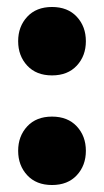

<svg xmlns="http://www.w3.org/2000/svg" viewBox="-20 -513 298 550"><path d="M32 -395Q32 -437 58 -465Q84 -493 129 -493Q174 -493 200 -465Q226 -437 226 -395Q226 -353 200 -325Q174 -297 129 -297Q84 -297 58 -325Q32 -353 32 -395ZM32 -81Q32 -123 58 -151Q84 -179 129 -179Q174 -179 200 -151Q226 -123 226 -81Q226 -39 200 -11Q174 17 129 17Q84 17 58 -11Q32 -39 32 -81Z"/></svg>

Font: Baloo Tammudu
Style: Regular
Weight: 400
Designer: Omkar Shende and Ek Type
Foundry: Ek Type
Version: Version 1.007;PS 1.000;hotconv 1.0.88;makeotf.lib2.5.647800